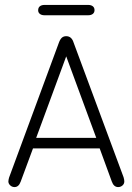

<svg xmlns="http://www.w3.org/2000/svg" viewBox="-20 -752 538 780"><path d="M385 -149 434 -15Q442 8 460 8Q470 8 477.5 1.5Q485 -5 485 -15Q485 -22 482 -32L279 -579Q275 -592 267.5 -598.5Q260 -605 249 -605Q238 -605 231 -598.5Q224 -592 219 -578L17 -31Q16 -27 15 -23Q14 -19 14 -15Q14 -6 21.5 1Q29 8 39 8Q56 8 64 -14L114 -149ZM371 -192H127L249 -523ZM161 -732Q149 -732 142 -726.5Q135 -721 135 -710Q135 -701 142 -695.5Q149 -690 161 -690H338Q350 -690 357 -695.5Q364 -701 364 -711Q364 -721 357 -726.5Q350 -732 338 -732Z"/></svg>

Font: Beiruti Light
Style: Regular
Weight: 300
Designer: Arlette Boutros
Foundry: Boutros
Version: Version 1.41